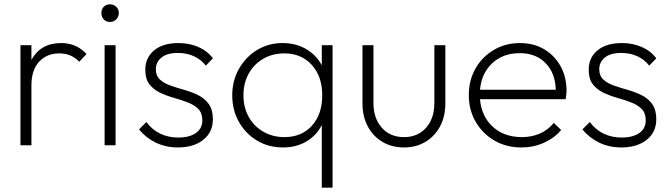

<svg xmlns="http://www.w3.org/2000/svg" viewBox="-20 -675 3113 892"><path d="M75 0V-465H126V-397Q169 -475 264 -475Q298 -475 327.5 -463Q357 -451 382 -424L348 -388Q312 -427 255 -427Q198 -427 162 -388.5Q126 -350 126 -278V0Z M491 -573Q473 -573 462 -585Q451 -597 451 -615Q451 -632 462 -643.5Q473 -655 491 -655Q508 -655 520 -643.5Q532 -632 532 -615Q532 -597 520 -585Q508 -573 491 -573ZM466 0V-465H517V0Z M807 10Q750 10 703.5 -12.5Q657 -35 626 -74L660 -108Q688 -71 725.5 -53.5Q763 -36 808 -36Q860 -36 890 -57Q920 -78 920 -116Q920 -150 901 -169Q882 -188 851.5 -199.5Q821 -211 787.5 -220.5Q754 -230 723.5 -244.5Q693 -259 674 -283.5Q655 -308 655 -351Q655 -407 696 -441Q737 -475 809 -475Q860 -475 902 -456.5Q944 -438 969 -404L936 -370Q915 -398 881.5 -413.5Q848 -429 806 -429Q756 -429 730 -407.5Q704 -386 704 -354Q704 -323 723 -305.5Q742 -288 772 -277.5Q802 -267 836 -257.5Q870 -248 900.5 -233Q931 -218 950 -191.5Q969 -165 969 -121Q969 -61 924.5 -25.5Q880 10 807 10Z M1295 10Q1227 10 1174 -22Q1121 -54 1090 -108.5Q1059 -163 1059 -232Q1059 -300 1090 -355Q1121 -410 1174 -442.5Q1227 -475 1293 -475Q1354 -475 1401.5 -447.5Q1449 -420 1475 -372V-465H1525V197H1475V-94Q1450 -45 1403 -17.5Q1356 10 1295 10ZM1302 -38Q1381 -38 1429 -91Q1477 -144 1477 -232Q1477 -320 1428.5 -373.5Q1380 -427 1301 -427Q1246 -427 1203 -402Q1160 -377 1135.5 -333Q1111 -289 1111 -233Q1111 -176 1135.5 -132Q1160 -88 1203.5 -63Q1247 -38 1302 -38Z M1857 10Q1800 10 1756.5 -16Q1713 -42 1688.5 -88Q1664 -134 1664 -194V-465H1715V-196Q1715 -126 1753.5 -82Q1792 -38 1857 -38Q1921 -38 1959.5 -81.5Q1998 -125 1998 -196V-465H2049V-194Q2049 -134 2024.5 -88Q2000 -42 1956.5 -16Q1913 10 1857 10Z M2402 10Q2332 10 2277 -22Q2222 -54 2190 -109Q2158 -164 2158 -233Q2158 -302 2189 -356.5Q2220 -411 2274 -443Q2328 -475 2396 -475Q2459 -475 2507.5 -446.5Q2556 -418 2584 -368Q2612 -318 2612 -253Q2612 -241 2608 -214H2210Q2217 -134 2269.5 -86Q2322 -38 2405 -38Q2450 -38 2488 -54.5Q2526 -71 2553 -104L2587 -71Q2555 -33 2506.5 -11.5Q2458 10 2402 10ZM2395 -428Q2317 -428 2267 -381.5Q2217 -335 2210 -258H2562Q2560 -335 2515 -381.5Q2470 -428 2395 -428Z M2867 10Q2810 10 2763.5 -12.5Q2717 -35 2686 -74L2720 -108Q2748 -71 2785.5 -53.5Q2823 -36 2868 -36Q2920 -36 2950 -57Q2980 -78 2980 -116Q2980 -150 2961 -169Q2942 -188 2911.5 -199.5Q2881 -211 2847.5 -220.5Q2814 -230 2783.5 -244.5Q2753 -259 2734 -283.5Q2715 -308 2715 -351Q2715 -407 2756 -441Q2797 -475 2869 -475Q2920 -475 2962 -456.5Q3004 -438 3029 -404L2996 -370Q2975 -398 2941.5 -413.5Q2908 -429 2866 -429Q2816 -429 2790 -407.5Q2764 -386 2764 -354Q2764 -323 2783 -305.5Q2802 -288 2832 -277.5Q2862 -267 2896 -257.5Q2930 -248 2960.5 -233Q2991 -218 3010 -191.5Q3029 -165 3029 -121Q3029 -61 2984.5 -25.5Q2940 10 2867 10Z"/></svg>

Font: Outfit Extra Light
Style: Regular
Weight: 200
Designer: Rodrigo Fuenzalida
Foundry: fragTYPE
Version: Version 1.000